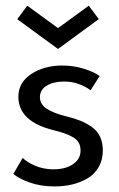

<svg xmlns="http://www.w3.org/2000/svg" viewBox="-20 -658 429 690"><path d="M42 -589 78 -637.5 188.5 -557 299 -637.5 335 -589.5 188.5 -482ZM204 -422.5Q246 -422.5 283.8 -410.2Q321.5 -398 338 -384.5L305.5 -333.5Q291.5 -345 265.8 -355Q240 -365 211 -365Q172.5 -365 148 -350.2Q123.5 -335.5 123.5 -308.5Q123.5 -283.5 148 -267.2Q172.5 -251 219.5 -239.5Q248.5 -232.5 269.2 -224Q290 -215.5 309.8 -201.8Q329.5 -188 339.5 -166.8Q349.5 -145.5 349.5 -117.5Q349.5 -83.5 334.8 -57.8Q320 -32 295 -17.2Q270 -2.5 240 4.8Q210 12 176 12Q126 12 86.5 -2.2Q47 -16.5 28 -33L61.5 -90.5Q77 -75 107 -62.2Q137 -49.5 172 -49.5Q215.5 -49.5 242.5 -68Q269.5 -86.5 269.5 -117Q269.5 -148 245.2 -163.2Q221 -178.5 175 -189.5Q46 -220.5 46 -310.5Q46 -361 92 -391.8Q138 -422.5 204 -422.5Z"/></svg>

Font: League Spartan
Style: Regular
Weight: 350
Foundry: The League of Moveable Type
Version: Version 2.002